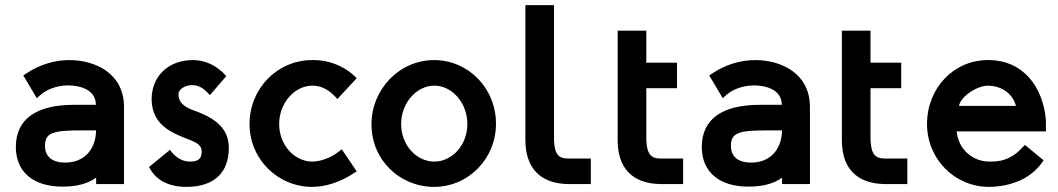

<svg xmlns="http://www.w3.org/2000/svg" viewBox="-20 -720 4139 751"><path d="M356 -210C354 -131 306 -84 235 -84C185 -84 156 -107 156 -149C156 -201 186 -210 299 -210ZM465 -302C465 -432 354 -485 251 -485C199 -485 139 -470 85 -434L71 -425L124 -336L141 -351C156 -364 192 -385 245 -386C294 -386 355 -369 355 -310H269C123 -310 42 -255 42 -145C42 -47 111 10 224 10C282 10 324 -2 356 -25V0H465Z M865 -422C865 -422 817 -485 735 -485C639 -485 573 -423 573 -330C575 -235 645 -202 717 -175C754 -161 769 -150 769 -126C768 -99 756 -88 723 -88C673 -88 645 -134 645 -134L563 -67C579 -34 618 11 709 11C820 11 875 -47 875 -141V-143C875 -230 801 -266 733 -290C694 -305 679 -323 678 -350C678 -374 708 -387 730 -387C758 -387 777 -375 801 -348Z M1209 -485H1201C1065 -485 956 -374 956 -235C956 -97 1067 11 1201 11C1253 11 1311 -8 1360 -40L1375 -50L1317 -136L1302 -125C1276 -104 1234 -88 1202 -88C1132 -88 1072 -152 1072 -235C1072 -317 1132 -385 1202 -385C1237 -385 1266 -368 1287 -346L1300 -333L1375 -414L1363 -426C1317 -467 1259 -485 1209 -485Z M1679 -385C1748 -385 1808 -318 1808 -235C1808 -152 1748 -88 1679 -88C1609 -88 1549 -152 1549 -235C1549 -317 1609 -385 1679 -385ZM1920 -236C1920 -375 1812 -485 1678 -485C1543 -485 1433 -372 1433 -233C1433 -95 1543 11 1678 11C1812 11 1920 -99 1920 -236Z M2147 -172V-700H2035V-173C2035 -66 2090 -2 2202 0H2291V-100H2202C2168 -100 2149 -113 2147 -172Z M2396 -600V-171C2396 -65 2451 -2 2563 0H2652V-100H2563C2529 -100 2510 -114 2508 -174V-375H2628V-475H2508V-600Z M3039 -210C3037 -131 2989 -84 2918 -84C2868 -84 2839 -107 2839 -149C2839 -201 2869 -210 2982 -210ZM3148 -302C3148 -432 3037 -485 2934 -485C2882 -485 2822 -470 2768 -434L2754 -425L2807 -336L2824 -351C2839 -364 2875 -385 2928 -386C2977 -386 3038 -369 3038 -310H2952C2806 -310 2725 -255 2725 -145C2725 -47 2794 10 2907 10C2965 10 3007 -2 3039 -25V0H3148Z M3273 -600V-171C3273 -65 3328 -2 3440 0H3529V-100H3440C3406 -100 3387 -114 3385 -174V-375H3505V-475H3385V-600Z M3731 -306C3739 -345 3803 -385 3845 -385C3886 -385 3938 -363 3954 -306ZM3989 -153 3978 -142C3948 -109 3911 -88 3858 -88H3850C3786 -88 3729 -134 3722 -206H4071V-251C4059 -386 3977 -485 3848 -485H3844C3710 -485 3606 -375 3606 -235C3606 -98 3714 11 3849 11C3932 10 4008 -20 4052 -79L4062 -93Z"/></svg>

Font: Mint Spirit
Style: Bold
Weight: 700
Designer: HARENDAL Hirwen
Foundry: Arkandis Digital Foundry.
Version: Version 1.004;FFEdit